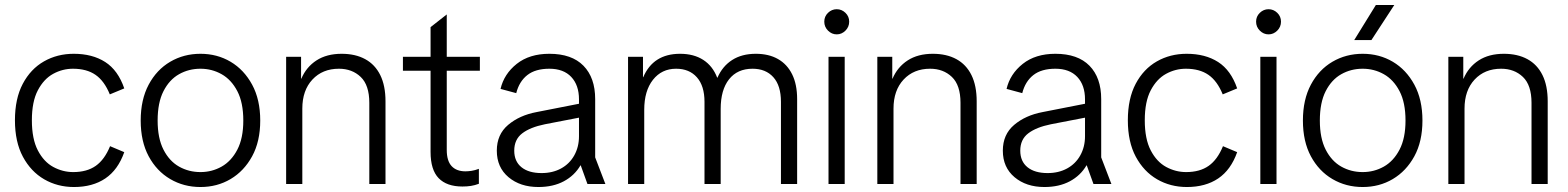

<svg xmlns="http://www.w3.org/2000/svg" viewBox="-20 -739 6296 771"><path d="M277 12Q211 12 157.5 -19Q104 -50 72 -109.5Q40 -169 40 -256Q40 -343 71.5 -402.5Q103 -462 156.5 -492.5Q210 -523 276 -523Q351 -523 402.5 -490Q454 -457 479 -384L421 -360Q399 -414 363.5 -438.5Q328 -463 273 -463Q231 -463 193.5 -442.5Q156 -422 132 -376.5Q108 -331 108 -256Q108 -181 132 -135Q156 -89 194 -68.5Q232 -48 274 -48Q329 -48 364.5 -73Q400 -98 422 -152L479 -128Q454 -57 403 -22.5Q352 12 277 12Z M785 12Q718 12 663.5 -20Q609 -52 577 -111.5Q545 -171 545 -255Q545 -339 577 -399Q609 -459 663.5 -491Q718 -523 785 -523Q852 -523 906 -491Q960 -459 992.5 -399Q1025 -339 1025 -255Q1025 -171 992.5 -111.5Q960 -52 906 -20Q852 12 785 12ZM785 -48Q831 -48 870 -70Q909 -92 933 -138Q957 -184 957 -255Q957 -327 933 -373Q909 -419 870 -441Q831 -463 785 -463Q738 -463 699 -441Q660 -419 636.5 -373Q613 -327 613 -255Q613 -184 636.5 -138Q660 -92 699 -70Q738 -48 785 -48Z M1463 0V-326Q1463 -397 1428.5 -430Q1394 -463 1341 -463Q1275 -463 1234.5 -419.5Q1194 -376 1194 -303V0H1129V-511H1189V-423H1190Q1210 -470 1251 -496.5Q1292 -523 1352 -523Q1407 -523 1446.5 -501.5Q1486 -480 1507 -437.5Q1528 -395 1528 -332V0Z M1837 10Q1774 10 1741.5 -23.5Q1709 -57 1709 -129V-630L1774 -681V-137Q1774 -93 1793.5 -72Q1813 -51 1849 -51Q1860 -51 1873.5 -53Q1887 -55 1903 -61V-1Q1887 5 1871.5 7.5Q1856 10 1837 10ZM1598 -455V-511H1907V-455Z M2142 12Q2069 12 2022 -27.5Q1975 -67 1975 -134Q1975 -199 2020.5 -237.5Q2066 -276 2135 -289L2349 -331V-275L2168 -240Q2109 -228 2077 -203.5Q2045 -179 2045 -134Q2045 -91 2074 -67.5Q2103 -44 2155 -44Q2199 -44 2233 -62.5Q2267 -81 2286 -115Q2305 -149 2305 -192V-340Q2305 -397 2274 -430Q2243 -463 2186 -463Q2130 -463 2097.5 -437.5Q2065 -412 2053 -365L1990 -382Q2004 -442 2055 -482.5Q2106 -523 2186 -523Q2276 -523 2323 -475Q2370 -427 2370 -341V-107L2411 0H2339L2312 -75H2311Q2287 -34 2244 -11Q2201 12 2142 12Z M2502 0V-511H2562V-429H2563Q2583 -476 2620 -499.5Q2657 -523 2711 -523Q2766 -523 2804 -498.5Q2842 -474 2860 -427H2861Q2881 -473 2920 -498Q2959 -523 3015 -523Q3067 -523 3104 -502Q3141 -481 3161 -440.5Q3181 -400 3181 -341V0H3116V-330Q3116 -395 3085.5 -429Q3055 -463 3002 -463Q2941 -463 2907.5 -420.5Q2874 -378 2874 -302V0H2809V-330Q2809 -394 2778.5 -428.5Q2748 -463 2695 -463Q2637 -463 2602 -418.5Q2567 -374 2567 -298V0Z M3307 0V-511H3372V0ZM3340 -601Q3320 -601 3305 -616Q3290 -631 3290 -652Q3290 -673 3305 -687.5Q3320 -702 3340 -702Q3360 -702 3375 -687.5Q3390 -673 3390 -652Q3390 -631 3375 -616Q3360 -601 3340 -601Z M3837 0V-326Q3837 -397 3802.5 -430Q3768 -463 3715 -463Q3649 -463 3608.5 -419.5Q3568 -376 3568 -303V0H3503V-511H3563V-423H3564Q3584 -470 3625 -496.5Q3666 -523 3726 -523Q3781 -523 3820.5 -501.5Q3860 -480 3881 -437.5Q3902 -395 3902 -332V0Z M4174 12Q4101 12 4054 -27.5Q4007 -67 4007 -134Q4007 -199 4052.5 -237.5Q4098 -276 4167 -289L4381 -331V-275L4200 -240Q4141 -228 4109 -203.5Q4077 -179 4077 -134Q4077 -91 4106 -67.5Q4135 -44 4187 -44Q4231 -44 4265 -62.5Q4299 -81 4318 -115Q4337 -149 4337 -192V-340Q4337 -397 4306 -430Q4275 -463 4218 -463Q4162 -463 4129.5 -437.5Q4097 -412 4085 -365L4022 -382Q4036 -442 4087 -482.5Q4138 -523 4218 -523Q4308 -523 4355 -475Q4402 -427 4402 -341V-107L4443 0H4371L4344 -75H4343Q4319 -34 4276 -11Q4233 12 4174 12Z M4746 12Q4680 12 4626.5 -19Q4573 -50 4541 -109.5Q4509 -169 4509 -256Q4509 -343 4540.5 -402.5Q4572 -462 4625.5 -492.5Q4679 -523 4745 -523Q4820 -523 4871.5 -490Q4923 -457 4948 -384L4890 -360Q4868 -414 4832.5 -438.5Q4797 -463 4742 -463Q4700 -463 4662.5 -442.5Q4625 -422 4601 -376.5Q4577 -331 4577 -256Q4577 -181 4601 -135Q4625 -89 4663 -68.5Q4701 -48 4743 -48Q4798 -48 4833.5 -73Q4869 -98 4891 -152L4948 -128Q4923 -57 4872 -22.5Q4821 12 4746 12Z M5041 0V-511H5106V0ZM5074 -601Q5054 -601 5039 -616Q5024 -631 5024 -652Q5024 -673 5039 -687.5Q5054 -702 5074 -702Q5094 -702 5109 -687.5Q5124 -673 5124 -652Q5124 -631 5109 -616Q5094 -601 5074 -601Z M5452 12Q5385 12 5330.5 -20Q5276 -52 5244 -111.5Q5212 -171 5212 -255Q5212 -339 5244 -399Q5276 -459 5330.5 -491Q5385 -523 5452 -523Q5519 -523 5573 -491Q5627 -459 5659.5 -399Q5692 -339 5692 -255Q5692 -171 5659.5 -111.5Q5627 -52 5573 -20Q5519 12 5452 12ZM5452 -48Q5498 -48 5537 -70Q5576 -92 5600 -138Q5624 -184 5624 -255Q5624 -327 5600 -373Q5576 -419 5537 -441Q5498 -463 5452 -463Q5405 -463 5366 -441Q5327 -419 5303.5 -373Q5280 -327 5280 -255Q5280 -184 5303.5 -138Q5327 -92 5366 -70Q5405 -48 5452 -48ZM5505 -719H5579L5487 -578H5418Z M6130 0V-326Q6130 -397 6095.5 -430Q6061 -463 6008 -463Q5942 -463 5901.5 -419.5Q5861 -376 5861 -303V0H5796V-511H5856V-423H5857Q5877 -470 5918 -496.5Q5959 -523 6019 -523Q6074 -523 6113.5 -501.5Q6153 -480 6174 -437.5Q6195 -395 6195 -332V0Z"/></svg>

Font: TikTok Sans 24pt Light
Style: Regular
Weight: 300
Version: Version 4.000